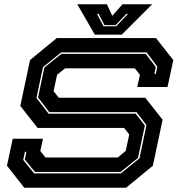

<svg xmlns="http://www.w3.org/2000/svg" viewBox="-20 -878 852 898"><path d="M93.5 0 12.5 -103 39.5 -229H181L168.5 -172L192.5 -141.5H531L568 -172L584.5 -249L560.5 -279.5H156L75 -382.5L120.5 -597L245.5 -700H709.5L790.5 -597L763.5 -471H622L634.5 -528L610.5 -558.5H284.5L247 -528L230.5 -451.5L255 -421H659.5L740.5 -318L695 -103L570 0ZM139.5 -67H545L632.5 -137.5L665 -293L618.5 -353.5H210.5L158 -422L187.5 -562L267 -626H661.5L708.5 -564.5L702 -532.5H709L716 -566.5L665.5 -633H266L181 -564L150.5 -420L207 -346.5H614.5L657.5 -291L625.5 -139.5L544 -74H143.5L96 -132L103.5 -168H96.5L88.5 -130ZM423.5 -716 341.5 -858H480L505 -804L553 -858H691.5L549.5 -716ZM464 -755H523.5L578.5 -813H570.5L521 -760.5H468.5L441.5 -813H434Z"/></svg>

Font: Tourney Expanded ExtraBold
Style: Italic
Weight: 800
Width: 7
Italic angle: -12°
Designer: Tyler Finck
Foundry: Etcetera Type Co
Version: Version 1.010; ttfautohint (v1.8.3)